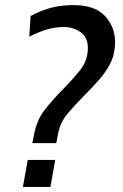

<svg xmlns="http://www.w3.org/2000/svg" viewBox="-20 -734 482 754"><path d="M107 -172 112 -197Q123 -262 156.5 -304Q190 -346 227 -383Q267 -424 296 -460.5Q325 -497 325 -546Q325 -588 296 -608Q267 -628 231 -628Q194 -628 160 -617Q126 -606 95 -590L100 -671Q134 -690 175 -702Q216 -714 269 -714Q352 -714 391.5 -672Q431 -630 432 -571Q432 -524 415 -489Q398 -454 371 -423Q344 -392 313 -361Q276 -324 245.5 -288Q215 -252 207 -203L201 -172ZM70 0 89 -106H197L178 0Z"/></svg>

Font: Cabin VF Beta
Style: Italic
Weight: 400
Italic angle: -7°
Designer: Pablo Impallari
Foundry: Pablo Impallari. http://www.impallari.com Igino Marini. http://www.ikern.com
Version: Version 2.300